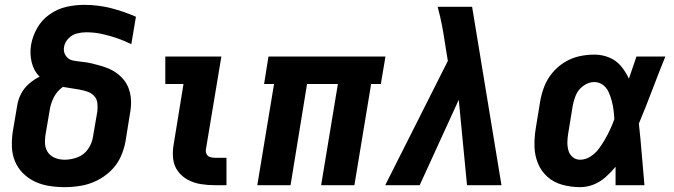

<svg xmlns="http://www.w3.org/2000/svg" viewBox="-20 -763 2776 791"><path d="M246 8Q279 8 312.5 2.5Q346 -3 378 -18.5Q410 -34 436 -59Q462 -84 476.5 -115.5Q491 -147 497 -180L514 -286Q518 -306 519.5 -326Q521 -346 518.5 -365Q516 -384 509 -401.5Q502 -419 490.5 -433.5Q479 -448 464 -459.5Q449 -471 432 -478.5Q415 -486 396.5 -491.5Q378 -497 359 -501.5Q340 -506 320.5 -508Q301 -510 281.5 -513.5Q262 -517 251 -533.5Q240 -550 244 -570Q247 -589 262 -604.5Q277 -620 296.5 -625Q316 -630 335 -630Q369 -630 400.5 -623Q432 -616 462.5 -605.5Q493 -595 521 -581L540 -694Q490 -716 437 -729.5Q384 -743 327 -743Q291 -743 254.5 -735Q218 -727 185.5 -704.5Q153 -682 133.5 -648Q114 -614 108 -578Q102 -542 110.5 -506.5Q119 -471 143 -447Q120 -436 99.5 -418Q79 -400 67 -377Q55 -354 51 -329L33 -223Q28 -191 29 -159Q30 -127 41.5 -99Q53 -71 74.5 -49.5Q96 -28 123.5 -15Q151 -2 182.5 3Q214 8 246 8ZM246 -105Q227 -105 209 -111.5Q191 -118 179.5 -132.5Q168 -147 166 -166Q164 -185 167 -205L185 -311Q189 -337 202 -362.5Q215 -388 239 -405Q256 -402 273 -399.5Q290 -397 307 -394Q324 -391 340 -385.5Q356 -380 367.5 -368Q379 -356 381 -339Q383 -322 381 -304L363 -199Q359 -172 342.5 -148.5Q326 -125 299.5 -115Q273 -105 246 -105Z M865 0H913V-113H865Q855 -113 845.5 -116Q836 -119 831.5 -127.5Q827 -136 828 -146L892 -530H661V-417H736L695 -165Q690 -136 693.5 -107.5Q697 -79 713.5 -57Q730 -35 754.5 -22Q779 -9 807.5 -4.5Q836 0 865 0Z M1040 0H1177L1245 -417H1372L1303 0H1440L1509 -417H1549L1568 -530H1086L1068 -417H1109Z M1567 0H1709L1870 -352L1904 0H2046L1925 -735H1783Q1794 -695 1801.5 -655Q1809 -615 1815 -574L1825 -512Z M2370 8Q2398 8 2425 -2.5Q2452 -13 2474.5 -33Q2497 -53 2516 -76Q2516 -38 2516 0H2635Q2629 -64 2624 -127.5Q2619 -191 2612 -254Q2641 -323 2667 -392Q2693 -461 2721 -530H2602Q2586 -484 2571 -439Q2558 -467 2538.5 -490.5Q2519 -514 2490 -526Q2461 -538 2429 -538Q2397 -538 2365.5 -531Q2334 -524 2305 -506Q2276 -488 2254.5 -461.5Q2233 -435 2221.5 -404.5Q2210 -374 2205 -343L2187 -233Q2181 -195 2182 -158.5Q2183 -122 2196.5 -89.5Q2210 -57 2236 -34Q2262 -11 2297.5 -1.5Q2333 8 2370 8ZM2370 -105Q2352 -105 2339 -116Q2326 -127 2321.5 -144Q2317 -161 2317.5 -178.5Q2318 -196 2321 -214L2339 -324Q2343 -348 2352.5 -371Q2362 -394 2383.5 -409.5Q2405 -425 2428 -425Q2448 -425 2463.5 -413.5Q2479 -402 2487 -384.5Q2495 -367 2500 -348.5Q2505 -330 2507.5 -310.5Q2510 -291 2511 -272Q2503 -250 2493.5 -229.5Q2484 -209 2472.5 -189Q2461 -169 2447 -150Q2433 -131 2412.5 -118Q2392 -105 2370 -105Z"/></svg>

Font: Iosevka Sparkle Extrabold
Style: Italic
Weight: 800
Italic angle: -9°
Designer: Belleve Invis
Foundry: Belleve Invis
Version: Version 4.5.0; ttfautohint (v1.8.3)